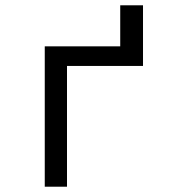

<svg xmlns="http://www.w3.org/2000/svg" viewBox="-20 -705 640 725"><path d="M149 0V-530H434V-685H520V-456H233V0Z"/></svg>

Font: Geist Mono
Style: Regular
Weight: 400
Monospace: yes
Designer: Basement.studio, Andrés Briganti, Mateo Zaragoza
Foundry: Basement.studio, Vercel, Andrés Briganti, Guido Ferreyra, Mateo Zaragoza
Version: Version 1.500; ttfautohint (v1.8.4.7-5d5b)